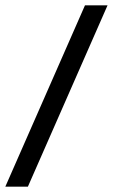

<svg xmlns="http://www.w3.org/2000/svg" viewBox="-70 -703 425 723"><path d="M335 -683 35 0H-50L250 -683Z"/></svg>

Font: Ropa Sans
Style: Italic
Weight: 400
Version: Version 1.100